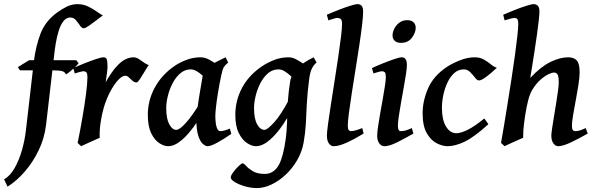

<svg xmlns="http://www.w3.org/2000/svg" viewBox="-65 -703 2934 947"><path d="M322.8 -391.1Q316.9 -382.8 304.4 -371.1Q292 -359.4 279.3 -349.1Q266.6 -338.9 260.3 -335.9Q255.9 -348.1 241.5 -352.1Q227.1 -356 197.3 -356H32.7L23.4 -372.1L78.6 -406.2H311ZM442.4 -627.4Q429.7 -618.2 410.4 -603Q391.1 -587.9 373.3 -575.7Q355.5 -563.5 348.1 -563.5Q338.9 -563.5 329.8 -576.7Q320.8 -589.8 309.6 -603.3Q298.3 -616.7 282.2 -616.7Q261.7 -616.7 247.6 -598.1Q233.4 -579.6 224.4 -550.5Q215.3 -521.5 210 -488.8Q204.6 -456.1 201.7 -427.2L162.1 -86.4Q154.3 -21 125.7 38.3Q97.2 97.7 56.6 144Q16.1 190.4 -27.8 217.8L-44.9 181.6Q-15.1 165 7.1 126Q29.3 86.9 43.5 36.9Q57.6 -13.2 63 -62L102.5 -403.8Q111.8 -476.6 135 -537.4Q158.2 -598.1 215.8 -640.6Q239.7 -658.2 264.6 -670.4Q289.6 -682.6 317.4 -682.6Q346.2 -682.6 371.3 -670.2Q396.5 -657.7 415 -644Q433.6 -630.4 442.4 -627.4Z M668.5 -381.8Q661.1 -372.1 649.2 -351.6Q637.2 -331.1 625.7 -313.7Q614.3 -296.4 608.9 -296.4Q597.7 -296.4 588.4 -304.7Q579.1 -313 570.6 -321.3Q562 -329.6 553.2 -329.6Q537.6 -329.6 517.6 -308.1Q497.6 -286.6 478.5 -250.7Q459.5 -214.8 446.8 -171.9Q437 -138.2 431.2 -98.6Q425.3 -59.1 426.8 -23.4Q418 -19.5 398.9 -11Q379.9 -2.4 361.1 6.1Q342.3 14.6 335 18.1L317.9 2Q331.1 -62 342 -126Q353 -189.9 359.6 -241.9Q366.2 -293.9 366.2 -321.3Q366.2 -341.8 360.6 -346.7Q355 -351.6 347.7 -351.6Q341.3 -351.6 326.2 -347.4Q311 -343.3 303.7 -340.8L296.4 -367.2Q321.8 -378.9 352.8 -391.1Q383.8 -403.3 409.4 -411.9Q435.1 -420.4 445.3 -420.4Q457.5 -420.4 461.4 -410.9Q465.3 -401.4 465.3 -373.5Q465.3 -364.3 462.2 -339.1Q459 -314 456.1 -297.4Q484.9 -347.7 509 -374.3Q533.2 -400.9 554 -410.6Q574.7 -420.4 594.2 -420.4Q609.9 -420.4 629.4 -405.3Q648.9 -390.1 668.5 -381.8Z M1075.7 -42.5Q1037.6 -16.1 1006.1 1Q974.6 18.1 959.5 18.1Q948.7 18.1 935.5 6.8Q922.4 -4.4 912.8 -33.9Q903.3 -63.5 903.3 -118.2Q903.3 -131.3 907.7 -162.8Q912.1 -194.3 918.2 -231.7Q924.3 -269 929.9 -300.8Q935.5 -332.5 937.5 -345.7Q940.4 -359.4 959.5 -372.8Q978.5 -386.2 1003.2 -398.4Q1027.8 -410.6 1047.9 -420.4L1060.5 -394.5Q1045.4 -382.3 1039.1 -372.1Q1032.7 -361.8 1026.4 -331.5Q1017.1 -288.6 1010.5 -247.8Q1003.9 -207 1000.5 -176.5Q997.1 -146 997.1 -132.8Q997.1 -96.2 1003.4 -76.2Q1009.8 -56.2 1020 -56.2Q1029.3 -56.2 1040.3 -58.8Q1051.3 -61.5 1068.8 -68.8ZM1033.2 -371.6Q1020.5 -362.8 1010.5 -344.7Q1000.5 -326.7 992.2 -311.8Q983.9 -296.9 976.1 -296.9Q970.2 -296.9 959.7 -306.4Q949.2 -315.9 935.5 -328.9Q921.9 -341.8 906.2 -351.3Q890.6 -360.8 875 -360.8Q845.7 -360.4 823.5 -340.8Q801.3 -321.3 785.9 -291.5Q770.5 -261.7 762.7 -229.2Q754.9 -196.8 754.9 -169.9Q754.9 -117.7 769.8 -90.1Q784.7 -62.5 804.2 -62.5Q821.3 -62.5 852.8 -98.1Q884.3 -133.8 917 -188L907.7 -102.5Q890.1 -75.2 866.5 -47.4Q842.8 -19.5 816.4 -0.7Q790 18.1 764.6 18.1Q743.7 18.1 720.2 2.7Q696.8 -12.7 680.4 -46.6Q664.1 -80.6 664.1 -136.7Q664.1 -208 698.5 -271.2Q732.9 -334.5 796.4 -377.9Q820.3 -394.5 854.2 -407.5Q888.2 -420.4 923.3 -420.4Q945.8 -420.4 967 -408.7Q988.3 -397 1005.4 -385Q1022.5 -373 1033.2 -371.6Z M1466.8 -370.6Q1454.1 -361.8 1444.1 -344Q1434.1 -326.2 1425.8 -311Q1417.5 -295.9 1410.2 -295.9Q1403.8 -295.9 1393.1 -305.7Q1382.3 -315.4 1368.7 -328.4Q1355 -341.3 1339.6 -351.1Q1324.2 -360.8 1308.6 -360.8Q1279.3 -360.8 1256.8 -341.6Q1234.4 -322.3 1219 -292.2Q1203.6 -262.2 1195.8 -229.5Q1188 -196.8 1188 -169.9Q1188 -117.7 1203.1 -90.1Q1218.3 -62.5 1239.7 -62.5Q1253.4 -62.5 1287.1 -99.4Q1320.8 -136.2 1360.8 -212.4L1354 -124.5Q1331.5 -86.9 1305.4 -54.4Q1279.3 -22 1251.7 -2Q1224.1 18.1 1197.3 18.1Q1177.2 18.1 1153.6 2.7Q1129.9 -12.7 1112.8 -46.6Q1095.7 -80.6 1095.7 -136.7Q1095.7 -208 1129.6 -271Q1163.6 -334 1230 -377.9Q1254.9 -394.5 1288.1 -407.5Q1321.3 -420.4 1358.4 -420.4Q1378.4 -420.4 1399.4 -408.4Q1420.4 -396.5 1438.2 -384.3Q1456.1 -372.1 1466.8 -370.6ZM1496.6 -394.5Q1481.4 -382.3 1472.7 -363.8Q1463.9 -345.2 1460 -313Q1450.7 -241.7 1448.2 -188.7Q1445.8 -135.7 1443.4 -91.1Q1440.9 -46.4 1432.6 0Q1424.3 46.4 1400.6 87.2Q1377 127.9 1344 158.7Q1311 189.5 1274.2 207Q1237.3 224.6 1202.1 224.6Q1173.3 224.6 1143.6 216.1Q1113.8 207.5 1093.5 195.3Q1073.2 183.1 1073.2 172.4Q1073.2 162.6 1085.9 145.8Q1098.6 128.9 1112.5 115.7Q1126.5 102.5 1130.9 102.5Q1137.7 102.5 1149.2 115.5Q1160.6 128.4 1182.4 141.6Q1204.1 154.8 1241.2 154.8Q1276.9 154.8 1300.5 125.2Q1324.2 95.7 1337.9 21.5Q1346.2 -22.9 1348.6 -59.6Q1351.1 -96.2 1351.8 -131.8Q1352.5 -167.5 1355.2 -208.3Q1357.9 -249 1366.2 -301.8Q1371.1 -331.5 1389.9 -354Q1408.7 -376.5 1433.6 -392.8Q1458.5 -409.2 1481.9 -420.4Z M1728.5 -44.4Q1684.1 -17.1 1645.3 0.5Q1606.4 18.1 1579.6 18.1Q1567.4 18.1 1557.4 4.6Q1547.4 -8.8 1547.4 -34.7Q1547.4 -49.8 1552.7 -89.8Q1558.1 -129.9 1566.7 -184.8Q1575.2 -239.7 1584.7 -300.5Q1594.2 -361.3 1602.8 -418.5Q1611.3 -475.6 1616.7 -519.5Q1622.1 -563.5 1622.1 -584.5Q1622.1 -605 1615 -609.9Q1607.9 -614.7 1599.1 -614.7Q1594.2 -614.7 1583.5 -611.6Q1572.8 -608.4 1563.7 -605.5Q1554.7 -602.5 1554.7 -602.5L1546.9 -630.4Q1572.3 -641.6 1603.8 -653.8Q1635.3 -666 1661.6 -674.3Q1688 -682.6 1698.7 -682.6Q1710.9 -682.6 1718.5 -674.6Q1726.1 -666.5 1726.1 -645.5Q1726.1 -622.6 1720.7 -577.9Q1715.3 -533.2 1706.8 -476.8Q1698.2 -420.4 1688.5 -360.1Q1678.7 -299.8 1670.2 -244.1Q1661.6 -188.5 1656 -146Q1650.4 -103.5 1650.4 -83Q1650.4 -67.4 1654.8 -61.8Q1659.2 -56.2 1666 -56.2Q1684.1 -56.2 1721.7 -71.3Z M1985.4 -566.9Q1985.4 -541.5 1966.6 -516.6Q1947.8 -491.7 1912.6 -491.7Q1891.6 -491.7 1881.3 -502.2Q1871.1 -512.7 1871.1 -527.8Q1871.1 -543.9 1879.9 -561.5Q1888.7 -579.1 1904.8 -591.3Q1920.9 -603.5 1943.8 -603.5Q1964.8 -603.5 1975.1 -592.8Q1985.4 -582 1985.4 -566.9ZM1974.1 -44.4Q1932.1 -20 1893.6 -1Q1855 18.1 1831.1 18.1Q1815.9 18.1 1805.7 4.2Q1795.4 -9.8 1795.4 -33.7Q1795.4 -49.8 1799.8 -79.6Q1804.2 -109.4 1810.5 -145.3Q1816.9 -181.2 1823.2 -216.6Q1829.6 -252 1833.7 -280Q1837.9 -308.1 1837.9 -321.3Q1837.9 -341.8 1832.8 -346.7Q1827.6 -351.6 1819.3 -351.6Q1814.5 -351.6 1804.2 -348.9Q1793.9 -346.2 1785.4 -343.5Q1776.9 -340.8 1776.9 -340.8L1769.5 -367.2Q1794.4 -378.9 1825 -391.1Q1855.5 -403.3 1880.9 -411.9Q1906.2 -420.4 1916.5 -420.4Q1941.9 -420.4 1941.9 -382.3Q1941.9 -366.7 1937.3 -336.7Q1932.6 -306.6 1926 -269.5Q1919.4 -232.4 1912.8 -195.6Q1906.2 -158.7 1901.9 -128.7Q1897.5 -98.6 1897.5 -83Q1897.5 -56.2 1911.1 -56.2Q1924.8 -56.2 1936.3 -59.6Q1947.8 -63 1966.3 -71.3Z M2385.7 -368.7Q2373.5 -356.9 2356.2 -342.3Q2338.9 -327.6 2322.8 -316.9Q2306.6 -306.2 2297.4 -306.2Q2288.6 -306.2 2278.1 -319.8Q2267.6 -333.5 2254.2 -347.2Q2240.7 -360.8 2222.7 -360.8Q2196.3 -360.8 2176.3 -343.3Q2156.2 -325.7 2142.6 -297.1Q2128.9 -268.6 2121.8 -235.4Q2114.7 -202.1 2114.7 -170.4Q2114.7 -112.3 2134.8 -79.1Q2154.8 -45.9 2186 -45.9Q2208 -45.9 2241.9 -62.7Q2275.9 -79.6 2323.7 -118.7Q2327.1 -114.3 2334.5 -104Q2341.8 -93.8 2343.8 -90.3Q2273.4 -26.4 2226.8 -4.2Q2180.2 18.1 2142.1 18.1Q2117.7 18.1 2089.1 3.7Q2060.5 -10.7 2040 -46.1Q2019.5 -81.5 2019.5 -144.5Q2019.5 -205.1 2046.4 -267.1Q2073.2 -329.1 2139.2 -373Q2164.1 -389.6 2202.4 -405Q2240.7 -420.4 2275.9 -420.4Q2302.2 -420.4 2321.5 -409.4Q2340.8 -398.4 2356.2 -385.7Q2371.6 -373 2385.7 -368.7Z M2834 -44.4Q2792.5 -20.5 2752 -1.2Q2711.4 18.1 2688 18.1Q2674.8 18.1 2664.6 4.2Q2654.3 -9.8 2654.3 -33.7Q2654.3 -43.5 2658 -68.8Q2661.6 -94.2 2667.2 -127.4Q2672.9 -160.6 2678.2 -194.6Q2683.6 -228.5 2687.3 -255.4Q2690.9 -282.2 2690.9 -294.4Q2690.9 -324.7 2685.5 -335Q2680.2 -345.2 2666 -345.2Q2658.7 -345.2 2640.9 -337.2Q2623 -329.1 2601.6 -310.5Q2580.1 -292 2561 -261.2Q2548.3 -240.2 2540 -207.8Q2531.7 -175.3 2525.4 -134.8Q2518.1 -85.4 2516.6 -62.3Q2515.1 -39.1 2515.1 -23.4Q2507.3 -20 2488 -11.5Q2468.8 -2.9 2450 5.6Q2431.2 14.2 2423.8 18.1L2406.2 2Q2412.1 -30.3 2420.4 -80.3Q2428.7 -130.4 2438.2 -189.9Q2447.8 -249.5 2457.3 -310.8Q2466.8 -372.1 2474.4 -427.2Q2481.9 -482.4 2486.6 -523.9Q2491.2 -565.4 2491.2 -584.5Q2491.2 -605 2485.8 -609.9Q2480.5 -614.7 2473.1 -614.7Q2465.8 -614.7 2449.2 -609.9Q2432.6 -605 2423.8 -602.5L2417 -630.4Q2442.4 -641.6 2473.6 -653.8Q2504.9 -666 2531 -674.3Q2557.1 -682.6 2567.4 -682.6Q2579.6 -682.6 2587.6 -674.6Q2595.7 -666.5 2595.7 -645.5Q2595.7 -632.8 2592.3 -602.1Q2588.9 -571.3 2583.3 -531.2Q2577.6 -491.2 2571.3 -449.7Q2564.9 -408.2 2559.3 -373.3Q2553.7 -338.4 2550.3 -318.8Q2603 -374.5 2650.1 -397.5Q2697.3 -420.4 2737.3 -420.4Q2765.6 -420.4 2779.8 -405Q2793.9 -389.6 2793.9 -346.2Q2793.9 -322.8 2788.3 -286.1Q2782.7 -249.5 2775.1 -209.7Q2767.6 -169.9 2761.7 -135.7Q2755.9 -101.6 2755.9 -83Q2755.9 -67.4 2760.3 -61.8Q2764.6 -56.2 2772 -56.2Q2784.7 -56.2 2796.4 -60.1Q2808.1 -64 2823.7 -71.3Z"/></svg>

Font: Dai Banna SIL Medium
Style: Italic
Weight: 500
Italic angle: -11°
Designer: Victor Gaultney
Foundry: SIL International
Version: Version 4.000